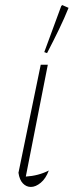

<svg xmlns="http://www.w3.org/2000/svg" viewBox="-20 -734 291 759"><path d="M173 -60Q161 -28 141 -11.5Q121 5 102 5Q84 5 70.5 -9Q57 -23 53 -51L141 -478H169L82 -36Q132 -39 173 -60ZM166 -524 155 -528 222 -710 226 -714 251 -703Q235 -663 213.5 -618.5Q192 -574 166 -524Z"/></svg>

Font: Piazzolla Thin
Style: Italic
Weight: 100
Italic angle: -11.3°
Designer: Juan Pablo del Peral
Foundry: Huerta Tipografica
Version: Version 1.330